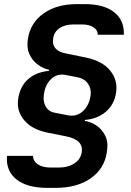

<svg xmlns="http://www.w3.org/2000/svg" viewBox="-20 -760 640 935"><path d="M212 155Q112 155 60 113.5Q8 72 14 -1H141Q141 25 164.5 40.5Q188 56 227 56H265Q312 56 342.5 35.5Q373 15 378 -18Q388 -79 302 -96L212 -114Q136 -129 97.5 -175Q59 -221 69 -281Q78 -340 117 -374.5Q156 -409 219 -415V-420Q188 -427 162 -447Q136 -467 122.5 -498Q109 -529 116 -571Q128 -649 192 -694.5Q256 -740 355 -740H393Q486 -740 536 -700.5Q586 -661 583 -591H456Q456 -613 435.5 -627Q415 -641 378 -641H339Q296 -641 269.5 -622.5Q243 -604 239 -573Q234 -546 248 -527Q262 -508 295 -501L402 -479Q480 -462 517.5 -415Q555 -368 545 -307Q536 -250 495 -215.5Q454 -181 394 -176L393 -171Q419 -168 447 -150.5Q475 -133 492 -100Q509 -67 500 -17Q488 62 421.5 108.5Q355 155 250 155ZM308 -199Q351 -190 382 -217Q413 -244 421 -293Q426 -326 409.5 -351Q393 -376 361 -383L300 -395Q260 -403 230.5 -376.5Q201 -350 194 -302Q188 -267 202.5 -241.5Q217 -216 247 -211Z"/></svg>

Font: JetBrains Mono NL
Style: Bold Italic
Weight: 700
Italic angle: -9°
Designer: Philipp Nurullin, Konstantin Bulenkov
Foundry: JetBrains
Version: Version 2.304; ttfautohint (v1.8.4.7-5d5b)